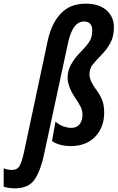

<svg xmlns="http://www.w3.org/2000/svg" viewBox="-149 -785 640 1045"><path d="M91 54 221 -550Q246 -668 308 -668Q353 -668 353 -619Q353 -581 335.5 -555.5Q318 -530 288 -500Q256 -467 237.5 -433.5Q219 -400 219 -362Q219 -316 258 -256Q281 -222 290.5 -202.5Q300 -183 300 -160Q300 -129 284.5 -109Q269 -89 239 -89Q220 -89 197.5 -96.5Q175 -104 153 -123L134 -17Q174 10 237 10Q319 10 368.5 -40.5Q418 -91 418 -173Q418 -217 404.5 -246.5Q391 -276 371 -302Q338 -348 338 -380Q338 -413 357 -435.5Q376 -458 402 -485Q436 -520 453.5 -554.5Q471 -589 471 -637Q471 -693 431 -729Q391 -765 316 -765Q232 -765 181 -710.5Q130 -656 110 -560L-19 46Q-30 97 -43 118.5Q-56 140 -83 140Q-107 140 -129 131V231Q-103 240 -69 240Q9 240 41.5 189Q74 138 91 54Z"/></svg>

Font: Noto Sans Display Condensed
Style: Bold Italic
Weight: 700
Width: 3
Designer: Monotype Design team
Foundry: Monotype Imaging Inc.
Version: 1.000